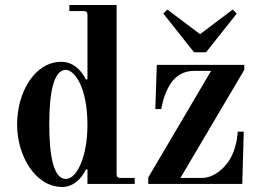

<svg xmlns="http://www.w3.org/2000/svg" viewBox="-20 -732 1038 764"><path d="M570 0H944L950 -208H926C926 -208 924 -158 904 -116C882 -67 833 -24 784 -24H698L952 -454V-474H604L598 -298H622C622 -298 629 -353 658 -398C677 -427 707 -450 752 -450H820L570 -26ZM630 -678 752 -524H800L922 -678L906 -694L776 -596L646 -694ZM176 -237C176 -365 194 -454 242 -454C274 -454 328 -390 328 -234C328 -114 288 -20 242 -20C194 -20 176 -109 176 -237ZM48 -237C48 -111 121 12 228 12C275 12 307 -26 322 -58H328V0H516V-24H460C448 -24 444 -28 444 -40V-712H256V-688H312C324 -688 328 -684 328 -672V-417L322 -415C302 -456 269 -486 224 -486C117 -486 48 -363 48 -237Z"/></svg>

Font: Old Standard
Style: Bold
Weight: 700
Designer: Alexey Kryukov <alexios@thessalonica.org.ru>
Version: Version 2.0.2